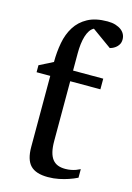

<svg xmlns="http://www.w3.org/2000/svg" viewBox="-115 -796 594 867"><g transform="rotate(15 182.0 -362.5)"><path d="M363.8 -675.8Q363.8 -661.1 357.7 -651.1Q351.6 -641.1 343.5 -635.3Q335.4 -629.4 328.1 -626.5Q320.8 -623.5 317.9 -623L226.1 -689Q214.8 -683.1 207 -671.4Q199.2 -659.7 194.1 -643.1Q189 -626.5 186.5 -606.2Q184.1 -585.9 184.1 -563V-481.9H325.2V-432.1H184.1V-152.8Q184.1 -123 189.2 -102.3Q194.3 -81.5 204.3 -68.6Q214.4 -55.7 229.2 -49.8Q244.1 -43.9 264.2 -43.9Q278.8 -43.9 291.3 -46.4Q303.7 -48.8 313 -52.2Q323.7 -56.2 333 -61V-21Q314.5 -11.7 292.5 -4.4Q273.9 2 249.5 7.1Q225.1 12.2 198.2 12.2Q141.6 12.2 116.2 -14.2Q90.8 -40.5 90.8 -100.1V-432.1H26.9V-464.8L90.8 -497.1Q90.8 -543.9 98.9 -587.2Q106.9 -630.4 127.9 -663.8Q148.9 -697.3 185.3 -717Q221.7 -736.8 277.8 -736.8Q299.3 -736.8 315.4 -731.7Q331.5 -726.6 342.3 -718.3Q353 -710 358.4 -699Q363.8 -688 363.8 -675.8Z"/></g></svg>

Font: Charis SIL Phon
Style: Regular
Weight: 400
Foundry: SIL International
Version: Version 5.000